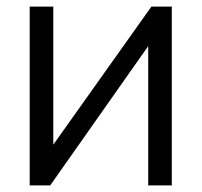

<svg xmlns="http://www.w3.org/2000/svg" viewBox="-20 -560 609 580"><path d="M499 -540V0H427.7V-420.7L131.7 0H69.7V-540H141V-123L437.3 -540Z"/></svg>

Font: Manrope
Style: Regular
Weight: 400
Designer: Mikhail Sharanda
Foundry: Mikhail Sharanda
Version: Version 4.503